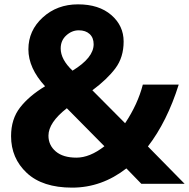

<svg xmlns="http://www.w3.org/2000/svg" viewBox="-20 -817 874 888"><path d="M31.2 -187.5Q31.2 -266.6 73.2 -320.3Q115.2 -374 188.5 -418Q111.3 -502 111.3 -588.9Q111.3 -675.8 177.7 -736.3Q244.1 -796.9 340.8 -796.9Q437.5 -796.9 494.6 -747.6Q551.8 -698.2 551.8 -625Q551.8 -551.8 513.7 -501Q475.6 -450.2 407.2 -399.4L558.6 -247.1Q617.2 -335 640.6 -425.8H806.6Q752.9 -254.9 664.1 -139.6L834 33.2H633.8L564.5 -38.1Q450.2 50.8 313.5 50.8Q176.8 50.8 104 -17.1Q31.2 -85 31.2 -187.5ZM204.1 -189.5Q204.1 -145.5 237.8 -116.7Q271.5 -87.9 333.5 -87.9Q395.5 -87.9 462.9 -140.6L289.1 -316.4Q204.1 -250 204.1 -189.5ZM260.7 -592.8Q260.7 -542 315.4 -490.2Q413.1 -549.8 413.1 -612.3Q413.1 -642.6 394.5 -659.7Q376 -676.8 344.2 -676.8Q312.5 -676.8 286.6 -653.3Q260.7 -629.9 260.7 -592.8Z"/></svg>

Font: GenEi M Gothic v2 Heavy
Style: Regular
Weight: 800
Version: Version 2.0